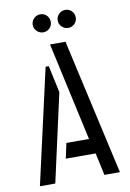

<svg xmlns="http://www.w3.org/2000/svg" viewBox="-94 -916 657 974"><g transform="rotate(-10 234.5 -429.5)"><path d="M312.4 -766Q293.4 -766 279.5 -779.6Q265.6 -793.2 265.6 -812.2Q265.6 -831.6 279.5 -845.2Q293.4 -858.8 312.4 -858.8Q331.8 -858.8 345.2 -845.2Q358.6 -831.6 358.6 -812.2Q358.6 -793.2 345.2 -779.6Q331.8 -766 312.4 -766ZM183.8 -766Q164.8 -766 150.9 -779.6Q137 -793.2 137 -812.2Q137 -831.6 150.9 -845.2Q164.8 -858.8 183.8 -858.8Q203.2 -858.8 216.6 -845.2Q230 -831.6 230 -812.2Q230 -793.2 216.6 -779.6Q203.2 -766 183.8 -766ZM363 0 338.2 -115H184.4L201.2 -193H317.6L206.2 -699.4H285.8L443 0ZM30.8 0 164.6 -592.2H180.8L210.8 -453.2L110 0Z"/></g></svg>

Font: Stick No Bills ExtraLight
Style: Regular
Weight: 200
Designer: Kosala Senevirathne, Siva Puranthara, Lasantha Premarathna, Tharique Azeez
Foundry: mooniak
Version: Version 2.000